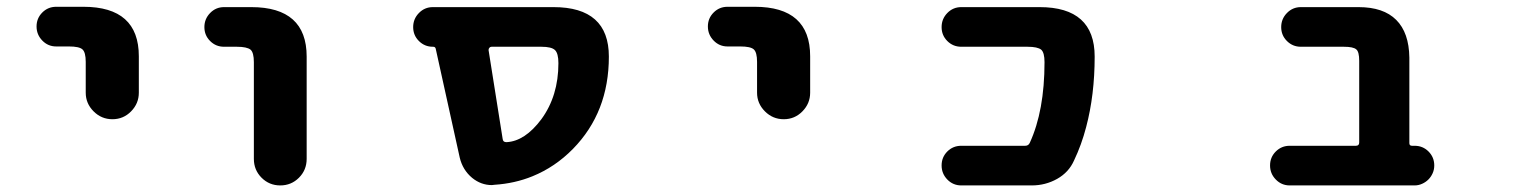

<svg xmlns="http://www.w3.org/2000/svg" viewBox="-20 -570 4540 572"><path d="M235.4 -293.9V-385.7Q235.4 -414.1 225.6 -422.9Q215.8 -431.6 185.5 -431.6H147.5Q123 -431.6 106 -449.2Q88.9 -466.8 88.9 -491.2Q88.9 -515.6 106 -532.7Q123 -549.8 147.5 -549.8H228.5Q393.6 -549.8 393.6 -402.3V-293.9Q393.6 -261.7 370.6 -238.3Q347.7 -214.8 314.9 -214.8Q282.2 -214.8 258.8 -238.3Q235.4 -261.7 235.4 -293.9Z M736.3 -96.7V-384.8Q736.3 -413.1 726.6 -421.9Q715.8 -430.7 685.5 -430.7H647.5Q623 -430.7 606 -447.8Q588.9 -464.8 588.9 -489.3Q588.9 -513.7 606 -531.2Q623 -548.8 647.5 -548.8H728.5Q893.6 -548.8 893.6 -401.4V-96.7Q893.6 -63.5 870.6 -40.5Q847.7 -17.6 814.9 -17.6Q782.2 -17.6 759.3 -40.5Q736.3 -63.5 736.3 -96.7Z M1453.1 -19.5Q1449.2 -18.6 1445.3 -18.6Q1413.1 -18.6 1386.7 -40Q1358.4 -63.5 1349.6 -100.6L1278.3 -423.8Q1277.3 -430.7 1270.5 -430.7H1269.5Q1245.1 -430.7 1228 -447.8Q1210.9 -464.8 1210.9 -489.3Q1210.9 -513.7 1228 -531.2Q1245.1 -548.8 1269.5 -548.8H1628.9Q1793.9 -548.8 1793.9 -401.4Q1793.9 -318.4 1767.1 -249.5Q1740.2 -180.7 1687 -126.5Q1633.8 -72.3 1566.4 -44.9Q1513.7 -23.4 1453.1 -19.5ZM1592.8 -214.8Q1643.6 -284.2 1643.6 -381.8Q1643.6 -411.1 1633.3 -420.9Q1623 -430.7 1592.8 -430.7H1444.3Q1440.4 -430.7 1438 -427.7Q1435.5 -424.8 1435.5 -420.9L1477.5 -156.2Q1478.5 -146.5 1488.3 -146.5Q1488.3 -146.5 1489.3 -146.5Q1543.9 -149.4 1592.8 -214.8Z M2235.4 -293.9V-385.7Q2235.4 -414.1 2225.6 -422.9Q2215.8 -431.6 2185.5 -431.6H2147.5Q2123 -431.6 2106 -449.2Q2088.9 -466.8 2088.9 -491.2Q2088.9 -515.6 2106 -532.7Q2123 -549.8 2147.5 -549.8H2228.5Q2393.6 -549.8 2393.6 -402.3V-293.9Q2393.6 -261.7 2370.6 -238.3Q2347.7 -214.8 2314.9 -214.8Q2282.2 -214.8 2258.8 -238.3Q2235.4 -261.7 2235.4 -293.9Z M2843.8 -17.6Q2819.3 -17.6 2802.2 -35.2Q2785.2 -52.7 2785.2 -77.1Q2785.2 -101.6 2802.2 -118.7Q2819.3 -135.7 2843.8 -135.7H3034.2Q3043.9 -135.7 3047.9 -144.5Q3091.8 -240.2 3091.8 -384.8Q3091.8 -413.1 3082 -421.9Q3071.3 -430.7 3041 -430.7H2843.8Q2819.3 -430.7 2802.2 -447.8Q2785.2 -464.8 2785.2 -489.3Q2785.2 -513.7 2802.2 -531.2Q2819.3 -548.8 2843.8 -548.8H3077.1Q3241.2 -548.8 3241.2 -401.4Q3241.2 -287.1 3215.8 -191.4Q3202.1 -138.7 3179.7 -91.8Q3164.1 -56.6 3129.4 -37.1Q3094.7 -17.6 3053.7 -17.6Z M3822.3 -17.6Q3797.9 -17.6 3780.8 -35.2Q3763.7 -52.7 3763.7 -77.1Q3763.7 -101.6 3780.8 -118.7Q3797.9 -135.7 3822.3 -135.7H4019.5Q4029.3 -135.7 4029.3 -145.5V-388.7Q4029.3 -416 4020.5 -422.9Q4011.7 -430.7 3983.4 -430.7H3855.5Q3831.1 -430.7 3814 -447.8Q3796.9 -464.8 3796.9 -489.3Q3796.9 -513.7 3814 -531.2Q3831.1 -548.8 3855.5 -548.8H4027.3Q4101.6 -548.8 4139.6 -510.7Q4177.7 -472.7 4178.7 -398.4V-143.6Q4178.7 -135.7 4186.5 -135.7H4194.3Q4218.8 -135.7 4235.8 -118.7Q4252.9 -101.6 4252.9 -77.1Q4252.9 -64.5 4248 -53.7Q4243.2 -43 4235.4 -35.2Q4227.5 -27.3 4216.8 -22.5Q4206.1 -17.6 4194.3 -17.6Z"/></svg>

Font: Rounded-X Mgen+ 1mn bold
Style: Bold
Weight: 700
Designer: [Source Han Sans]
Ryoko NISHIZUKA  (kana & ideographs); Paul D. Hunt (Latin, Greek & Cyrillic); Wenlong ZHANG  (bopomofo
Version: Version 1.059.20150602